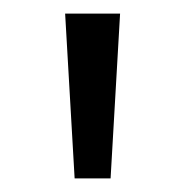

<svg xmlns="http://www.w3.org/2000/svg" viewBox="-20 -789 272 283"><path d="M143 -526H90L76 -769H157Z"/></svg>

Font: Bitter Pro
Style: Regular
Weight: 400
Designer: Sol Matas, and Bitter project Authors
Foundry: Sol Matas
Version: Version 1.010